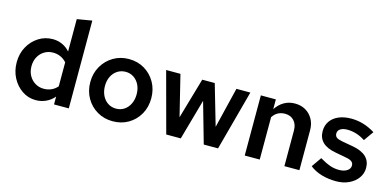

<svg xmlns="http://www.w3.org/2000/svg" viewBox="-69 -1142 3176 1557"><g transform="rotate(15 1518.5 -363.5)"><path d="M272 5Q209 5 157.5 -30Q106 -65 75.5 -123Q45 -181 45 -253Q45 -325 76.5 -382.5Q108 -440 161.5 -474.5Q215 -509 281 -509Q323 -509 360 -492.5Q397 -476 425 -444V-716L550 -737V0H426V-66Q399 -33 359 -14Q319 5 272 5ZM311 -101Q346 -101 375 -114Q404 -127 425 -152V-353Q403 -378 374 -391Q345 -404 311 -404Q271 -404 238.5 -384.5Q206 -365 187.5 -330.5Q169 -296 169 -253Q169 -209 187.5 -175Q206 -141 238.5 -121Q271 -101 311 -101Z M919 9Q847 9 789 -25Q731 -59 697 -118Q663 -177 663 -252Q663 -326 697 -385Q731 -444 789 -478.5Q847 -513 919 -513Q993 -513 1050.5 -478.5Q1108 -444 1141.5 -385Q1175 -326 1175 -252Q1175 -177 1141.5 -118Q1108 -59 1050.5 -25Q993 9 919 9ZM920 -97Q958 -97 988 -117Q1018 -137 1035 -172.5Q1052 -208 1052 -252Q1052 -297 1035 -331.5Q1018 -366 988 -386Q958 -406 920 -406Q881 -406 850.5 -386Q820 -366 803 -331.5Q786 -297 786 -252Q786 -208 803 -172.5Q820 -137 850.5 -117Q881 -97 920 -97Z M1368 0 1232 -505H1352L1436 -163L1535 -505H1640L1739 -164L1822 -505H1939L1803 0H1683L1586 -341L1490 0Z M2027 0V-505H2153V-423Q2182 -467 2222.5 -490Q2263 -513 2312 -513Q2364 -513 2402.5 -490.5Q2441 -468 2463.5 -428Q2486 -388 2486 -335V0H2360V-299Q2360 -351 2331.5 -381.5Q2303 -412 2256 -412Q2224 -412 2198 -398.5Q2172 -385 2153 -356V0Z M2795 10Q2729 10 2672 -7Q2615 -24 2574 -57L2632 -140Q2683 -110 2719.5 -97.5Q2756 -85 2794 -85Q2836 -85 2862 -102Q2888 -119 2888 -146Q2888 -167 2873 -179Q2858 -191 2824 -197L2733 -214Q2659 -227 2622.5 -262.5Q2586 -298 2586 -355Q2586 -403 2610.5 -438.5Q2635 -474 2680 -493.5Q2725 -513 2786 -513Q2838 -513 2888 -498Q2938 -483 2986 -453L2928 -371Q2889 -396 2852 -407Q2815 -418 2778 -418Q2741 -418 2719.5 -404Q2698 -390 2698 -366Q2698 -344 2712 -333Q2726 -322 2763 -315L2854 -299Q2930 -285 2967 -249.5Q3004 -214 3004 -157Q3004 -110 2976.5 -72Q2949 -34 2902 -12Q2855 10 2795 10Z"/></g></svg>

Font: Red Hat Text SemiBold
Style: Regular
Weight: 600
Designer: Pentagram, MCKL
Foundry: MCKL
Version: Version 1.030